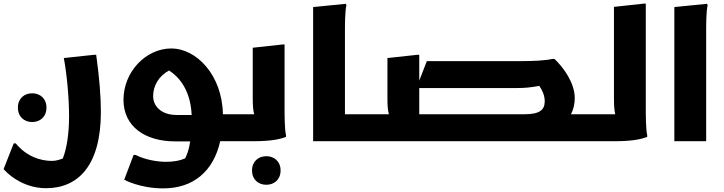

<svg xmlns="http://www.w3.org/2000/svg" viewBox="-59 -781 4005 1062"><path d="M473 -478H462L294 -460C311 -369 323 -242 323 -135C323 -47 311 41 288 96C271 102 252 109 228 109C164 109 87 84 28 12H17L-39 154C-25 172 61 260 196 260C372 260 499 136 499 -162C499 -244 491 -351 473 -478ZM119 -106C163 -106 198 -135 198 -186C198 -236 163 -265 119 -265C75 -265 40 -236 40 -186C40 -135 75 -106 119 -106Z M1174 -149C1170 -369 1025 -513 889 -513C747 -513 624 -383 624 -229C624 -81 744 1 909 1H993C987 42 977 72 965 95C936 108 901 114 858 114C815 114 746 104 691 76H680L628 213C628 213 714 261 844 261C1007 261 1121 170 1159 0H1233L1253 -20V-149ZM788 -249C788 -305 818 -360 876 -391C959 -338 997 -245 1001 -145H919C828 -145 788 -198 788 -249Z M1515 -186V-535H1504L1339 -517V-236C1339 -200 1341 -170 1347 -149H1233L1213 -129V0H1344C1428 0 1483 -8 1523 -24V-32C1515 -68 1515 -146 1515 -186ZM1414 83C1370 83 1335 112 1335 162C1335 212 1370 241 1414 241C1458 241 1493 212 1493 162C1493 112 1458 83 1414 83Z M1849 -149V-604C1849 -644 1849 -716 1857 -752L1854 -760L1673 -742V0H1959L1979 -20V-149Z M3099 -149C3114 -177 3120 -207 3120 -239C3120 -323 3057 -409 3008 -455H2996C2956 -446 2891 -443 2827 -443H2302L2260 -335V-478H2250L2084 -460V-233C2084 -198 2086 -170 2092 -149H1979L1959 -129V0H3211L3231 -20V-149ZM2841 -149H2260V-294H2798C2842 -294 2876 -297 2924 -306C2941 -282 2954 -252 2954 -221C2954 -172 2925 -149 2841 -149Z M3513 -186V-761H3502L3337 -743V-233C3337 -198 3339 -170 3344 -149H3231L3211 -129V0H3342C3426 0 3481 -8 3521 -24V-32C3513 -68 3513 -146 3513 -186Z M3671 -742V0H3847V-604C3847 -644 3847 -716 3855 -752L3852 -760Z"/></svg>

Font: Kufam Arabic Latin Roman Bold
Style: Regular
Weight: 700
Designer: Wael Morcos & Artur Schmal
Version: Version 1.200;PS 001.200;hotconv 1.0.88;makeotf.lib2.5.64775